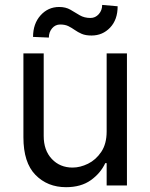

<svg xmlns="http://www.w3.org/2000/svg" viewBox="-20 -766 621 793"><path d="M420.5 -223V-545.5H504.3V0H420.5V-92.3H414.8Q395.6 -50.8 355.1 -21.8Q314.6 7.1 252.8 7.1Q176.1 7.1 126.4 -43.7Q76.7 -94.5 76.7 -198.9V-545.5H160.5V-204.5Q160.5 -144.9 194.1 -109.4Q227.6 -73.9 279.8 -73.9Q311.1 -73.9 343.6 -89.8Q376.1 -105.8 398.3 -138.8Q420.5 -171.9 420.5 -223ZM181.8 -610.8 116.5 -613.6Q116.5 -668 147.5 -702.6Q178.6 -737.2 224.4 -737.2Q251.4 -737.2 270.8 -725.9Q290.1 -714.5 309.1 -703.1Q328.1 -691.8 353.7 -691.8Q373.9 -691.8 388 -707.6Q402 -723.4 402 -745.7L465.9 -740.1Q465.9 -684.7 434.8 -652Q403.8 -619.3 358 -619.3Q333.5 -619.3 317.5 -626.2Q301.5 -633.2 289.1 -642Q276.6 -650.9 262.8 -657.8Q248.9 -664.8 228.7 -664.8Q208.5 -664.8 195.1 -649Q181.8 -633.2 181.8 -610.8Z"/></svg>

Font: Inter UI
Style: Regular
Weight: 400
Designer: Rasmus Andersson
Foundry: rsms
Version: 3.2;8d6f07862